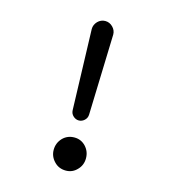

<svg xmlns="http://www.w3.org/2000/svg" viewBox="-111 -819 822 925"><g transform="rotate(15 300.0 -357.0)"><path d="M300 -234.5Q284.5 -234.5 272 -246Q259.5 -257.5 259 -274.5L246.5 -676.5Q246.5 -697.5 262.5 -714.5Q278.5 -730.5 300 -730.5Q321.5 -730.5 337.5 -714.5Q353.5 -698.5 353.5 -677L341 -274.5Q340.5 -257.5 328 -246Q315.5 -234.5 300 -234.5ZM302 15Q266.5 15 243.5 -9.5Q220 -34 220 -67Q220 -101 243.5 -126Q267 -150 302 -150Q335 -150 358 -126Q381 -101.5 381 -67Q381 -33 358 -9.5Q335 15 302 15Z"/></g></svg>

Font: Maple Mono SC NF
Style: Regular
Weight: 400
Designer: subframe7536
Version: Version 4.2; ttfautohint (v1.8.4.7-5d5b-dirty);Nerd Fonts 6.